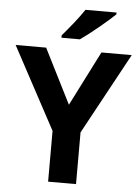

<svg xmlns="http://www.w3.org/2000/svg" viewBox="-61 -981 746 1028"><g transform="rotate(5 312.0 -467.0)"><path d="M523 -924V-934H356C327 -889 273 -824 241 -787V-774H340C391 -809 485 -887 523 -924ZM312 -420 164 -714H0L237 -273V0H387V-278L624 -714H461Z"/></g></svg>

Font: Noto Sans Bassa Vah
Style: Bold
Weight: 700
Designer: Monotype Design Team
Foundry: Monotype Imaging Inc.
Version: Version 2.002